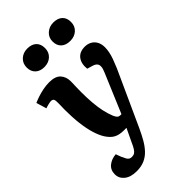

<svg xmlns="http://www.w3.org/2000/svg" viewBox="-297 -848 1162 1162"><g transform="rotate(-45 283.5 -267.0)"><path d="M331 57Q314 94 296 125.5Q278 157 256 180.5Q234 204 205 217Q176 230 137 230Q86 230 57.5 207Q29 184 29 149Q29 112 55 91Q81 70 119 67L132 102Q139 118 145 128.5Q151 139 158.5 143.5Q166 148 177 148Q191 148 200.5 142Q210 136 219 121.5Q228 107 238 84L278 0H257Q218 0 193 -13Q168 -26 146 -60Q129 -87 116.5 -128Q104 -169 97.5 -222.5Q91 -276 91 -340Q91 -351 91.5 -362.5Q92 -374 92 -386.5Q92 -399 92 -409Q92 -425 86.5 -431.5Q81 -438 69 -438Q62 -438 47 -434.5Q32 -431 19 -426L-1 -492Q14 -499 37.5 -507Q61 -515 88.5 -520.5Q116 -526 142 -526Q194 -526 216.5 -501Q239 -476 239 -438Q239 -426 238.5 -412.5Q238 -399 237.5 -383Q237 -367 237 -346Q237 -296 240.5 -254.5Q244 -213 251.5 -177.5Q259 -142 272 -110Q278 -97 283 -90.5Q288 -84 294 -82Q300 -80 306 -80H315L421 -331Q431 -354 432 -369.5Q433 -385 425 -395Q417 -405 397 -411L363 -421Q358 -469 380 -497.5Q402 -526 447 -526Q470 -526 489 -516Q508 -506 519.5 -486Q531 -466 531 -437Q531 -419 527 -398Q523 -377 514 -352Q505 -327 492 -296.5Q479 -266 460 -226ZM109 -685Q109 -720 133 -742Q157 -764 192 -764Q230 -764 250.5 -744.5Q271 -725 271 -690Q271 -655 247.5 -633Q224 -611 187 -611Q151 -611 130 -631Q109 -651 109 -685ZM331 -686Q331 -720 355.5 -742Q380 -764 415 -764Q453 -764 473.5 -744.5Q494 -725 494 -691Q494 -655 470 -633.5Q446 -612 410 -612Q373 -612 352 -631.5Q331 -651 331 -686Z"/></g></svg>

Font: Literata
Style: Bold Italic
Weight: 700
Italic angle: -2°
Designer: Latin by Veronika Burian and Jose Scaglione. Greek by Irene Vlachou. Cyrillic by Vera Evstafieva
Foundry: TypeTogether
Version: Version 3.103;gftools[0.9.29]